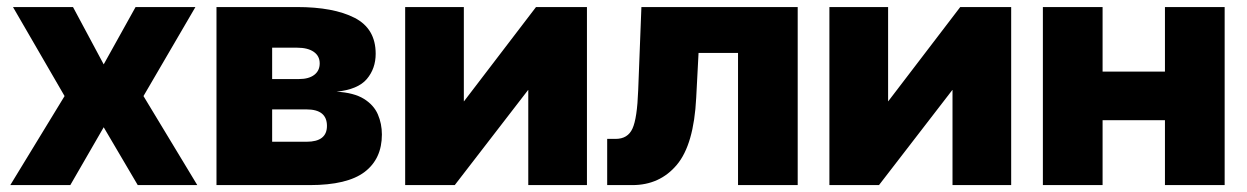

<svg xmlns="http://www.w3.org/2000/svg" viewBox="-20 -536 3612 556"><path d="M191.4 -515.6 280.3 -349.6 372.6 -515.6H545.9L395.5 -257.8L551.3 0H378.9L280.3 -167.5L183.6 0H9.8L167 -257.8L17.6 -515.6Z M606.9 0V-515.6H840.3Q945.8 -515.6 1006.8 -484.4Q1067.9 -453.1 1067.9 -380.4Q1067.9 -337.4 1042.2 -307.1Q1016.6 -276.9 954.6 -270.5Q1004.9 -267.6 1033.7 -249.8Q1062.5 -231.9 1074.2 -204.8Q1085.9 -177.7 1085.9 -146.5Q1085.9 -76.2 1035.9 -38.1Q985.8 0 877 0ZM768.1 -125.5H867.7Q926.8 -125.5 926.8 -171.4Q926.8 -219.2 867.7 -219.2H768.1ZM768.1 -307.1H846.2Q874 -307.1 889.9 -319.1Q905.8 -331.1 905.8 -352.5Q905.8 -374 888.4 -386Q871.1 -397.9 840.3 -397.9H768.1Z M1679.7 0H1509.8V-275.4H1509.3L1296.9 0H1153.3V-515.6H1323.2V-242.7H1323.7L1532.2 -515.6H1679.7Z M1738.3 0V-133.8H1762.7Q1797.9 -133.8 1811.5 -163.6Q1825.2 -193.4 1828.1 -274.9L1837.4 -515.6H2290V0H2117.2V-382.8H2002.9L1996.1 -252.9Q1989.3 -117.2 1939.9 -58.6Q1890.6 0 1811 0Z M2908.2 0H2738.3V-275.4H2737.8L2525.4 0H2381.8V-515.6H2551.8V-242.7H2552.2L2760.7 -515.6H2908.2Z M3172.9 -515.6V-328.6H3353.5V-515.6H3526.4V0H3353.5V-188H3172.9V0H3000V-515.6Z"/></svg>

Font: Inter Display Extra Bold
Style: Regular
Weight: 800
Designer: Rasmus Andersson
Foundry: rsms
Version: Version 4.000;git-4fc901f